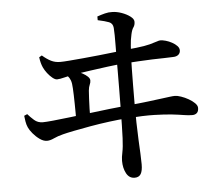

<svg xmlns="http://www.w3.org/2000/svg" viewBox="-57 -852 1114 977"><g transform="rotate(-5 500.0 -363.0)"><path d="M592 62Q564 62 549.5 35Q535 8 535 -29Q535 -47 540.5 -72.5Q546 -98 548 -144Q549 -169 550 -210.5Q551 -252 551.5 -301.5Q552 -351 552.5 -400.5Q553 -450 553 -490.5Q553 -531 553 -552Q553 -589 553.5 -618Q554 -647 553.5 -669.5Q553 -692 552 -707Q550 -730 531 -737.5Q512 -745 474 -753V-772Q494 -779 513.5 -784Q533 -789 550 -788Q573 -788 598.5 -779Q624 -770 642 -756.5Q660 -743 660 -729Q660 -712 652 -701Q644 -690 639 -667Q632 -636 630.5 -608.5Q629 -581 627 -551Q626 -527 625.5 -490Q625 -453 624.5 -407.5Q624 -362 624 -313Q624 -264 625 -217Q626 -170 628 -128Q630 -90 631.5 -57Q633 -24 633 -3Q633 30 623.5 46Q614 62 592 62ZM321 -250Q321 -268 321 -291.5Q321 -315 320.5 -339Q320 -363 319.5 -384Q319 -405 318 -418Q317 -445 311.5 -459.5Q306 -474 298 -482Q290 -490 279 -496L282 -508Q300 -509 315 -507.5Q330 -506 347 -501Q359 -497 374 -489Q389 -481 399.5 -471Q410 -461 410 -451Q410 -440 405 -429.5Q400 -419 398 -400Q397 -383 395.5 -359Q394 -335 393.5 -307.5Q393 -280 393 -251ZM164 -164Q146 -164 127 -177.5Q108 -191 93 -209Q78 -227 72 -241Q66 -254 63 -271.5Q60 -289 59 -301L75 -308Q89 -292 107 -276Q125 -260 151 -260Q166 -260 202.5 -263.5Q239 -267 288.5 -273Q338 -279 392 -285.5Q446 -292 496 -298Q546 -304 582 -307Q649 -313 693 -318.5Q737 -324 764 -327.5Q791 -331 806.5 -333Q822 -335 832 -335Q844 -335 863 -328.5Q882 -322 900.5 -311.5Q919 -301 931.5 -288.5Q944 -276 944 -264Q944 -246 935 -238Q926 -230 912 -230Q892 -230 868.5 -234Q845 -238 809.5 -242Q774 -246 719.5 -247.5Q665 -249 581 -243Q539 -240 488.5 -233.5Q438 -227 390 -218.5Q342 -210 304.5 -202.5Q267 -195 248 -190Q220 -183 200 -173.5Q180 -164 164 -164ZM242 -471Q232 -471 218.5 -482Q205 -493 193.5 -508Q182 -523 175 -538Q170 -549 166.5 -562Q163 -575 161 -591L175 -599Q198 -579 219 -568.5Q240 -558 266 -558Q282 -558 312.5 -560.5Q343 -563 382.5 -566.5Q422 -570 464 -574.5Q506 -579 545 -583.5Q584 -588 614 -591.5Q644 -595 658 -596Q702 -601 726.5 -607.5Q751 -614 763.5 -618.5Q776 -623 782 -623Q794 -623 810 -618.5Q826 -614 841.5 -605.5Q857 -597 867 -586.5Q877 -576 877 -564Q877 -550 867 -541.5Q857 -533 839 -533Q823 -532 795.5 -531.5Q768 -531 733 -530Q698 -529 660.5 -526.5Q623 -524 588 -522Q551 -519 504 -513Q457 -507 412.5 -500.5Q368 -494 335 -489Q310 -485 282.5 -478Q255 -471 242 -471Z"/></g></svg>

Font: Noto Serif KR SemiBold
Style: Regular
Weight: 600
Designer: Ryoko NISHIZUKA 西塚涼子 (kana & ideographs); Frank Grießhammer (Latin, Greek & Cyrillic); Wenlong ZHANG 张文龙 (bopomofo); San
Foundry: Adobe
Version: Version 2.003-H1;hotconv 1.1.1;makeotfexe 2.6.0